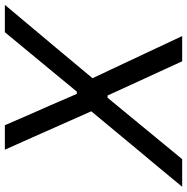

<svg xmlns="http://www.w3.org/2000/svg" viewBox="-26 -742 753 772"><g transform="rotate(-90 350.0 -356.5)"><path d="M-15.5 0Q24 -48 66 -98.5Q108 -149 154 -204L288 -365.5L229 -498.5Q207 -548.5 183.8 -600.5Q160.5 -652.5 133.5 -713H232Q253 -664.5 273.2 -618Q293.5 -571.5 312 -530L358 -423.5H367L456 -531.5Q491 -573.5 529.2 -620Q567.5 -666.5 606 -713H716Q668.5 -656.5 625.5 -605Q582.5 -553.5 544.5 -508.5L421 -360.5L487 -220.5Q514.5 -162 539.2 -109.2Q564 -56.5 590.5 0H489Q468 -46.5 448.2 -89.2Q428.5 -132 410.5 -171L351.5 -300H342.5L235 -169.5Q201.5 -128.5 167.8 -87.8Q134 -47 95.5 0Z"/></g></svg>

Font: Commissioner
Style: Italic
Weight: 400
Italic angle: -12°
Designer: Kostas Bartsokas
Foundry: Kostas Bartsokas
Version: Version 1.000; ttfautohint (v1.8.3)